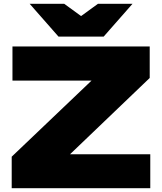

<svg xmlns="http://www.w3.org/2000/svg" viewBox="-20 -997 859 1017"><path d="M42 0V-167L512 -615L685 -570H46V-751H773V-584L304 -135L157 -180H776V0ZM529 -803H290L137 -977H320L463 -873H356L499 -977H682Z"/></svg>

Font: Unbounded ExtraBold
Style: Regular
Weight: 800
Designer: Luke Prowse, Jean-Baptiste Morizot, Fátima Lázaro, Florian Runge
Foundry: NaN
Version: Version 1.701;gftools[0.9.28.dev5+ged2979d]